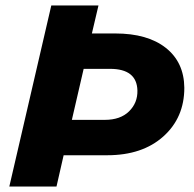

<svg xmlns="http://www.w3.org/2000/svg" viewBox="-20 -680 708 700"><path d="M400 -558Q518 -558 584.5 -505.5Q651 -453 652 -360Q652 -251 575.5 -182.5Q499 -114 371 -114H212L186 0H14L167 -660H339L315 -558ZM362 -243Q419 -243 450.5 -274Q482 -305 481 -350Q479 -429 381 -429H285L242 -243Z"/></svg>

Font: Elaine Sans
Style: Bold Italic
Weight: 700
Italic angle: -13°
Designer: Wei Huang
Foundry: Wei Huang
Version: Version 2.001;December 24, 2019;FontCreator 12.0.0.2547 64-b